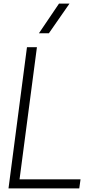

<svg xmlns="http://www.w3.org/2000/svg" viewBox="-20 -1041 522 1061"><path d="M418 0H27L129 -780H184L88 -50H425ZM250 -857H195L306 -1021H364Z"/></svg>

Font: Tanohe Sans Light
Style: Italic
Weight: 300
Designer: Village Type and Design LLC & Cristiano Sobral
Foundry: Cooper Hewitt Smithsonian Design Museum
Version: Version 1.00;September 29, 2021;FontCreator 13.0.0.2655 64-b